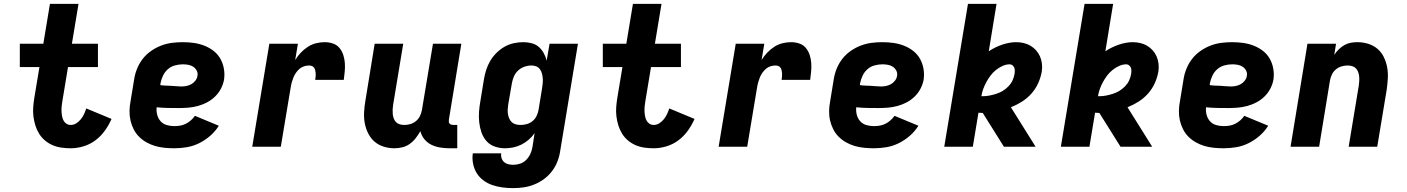

<svg xmlns="http://www.w3.org/2000/svg" viewBox="-20 -755 7240 988"><path d="M344 8Q319 8 295 4.5Q271 1 249.5 -8.5Q228 -18 210.5 -33Q193 -48 181 -67.5Q169 -87 162 -109.5Q155 -132 152 -156Q149 -180 151 -205Q153 -230 157 -254L183 -410H82V-530H203L237 -735H384L350 -530H484V-410H330L301 -235Q299 -222 297.5 -209.5Q296 -197 296.5 -184Q297 -171 299 -159Q301 -147 306 -136.5Q311 -126 321 -119Q331 -112 344 -112Q359 -112 372.5 -120.5Q386 -129 396 -141.5Q406 -154 412.5 -168Q419 -182 424 -197L554 -143Q540 -111 519.5 -82.5Q499 -54 471 -33Q443 -12 409.5 -2Q376 8 344 8Z M877 8Q852 8 826.5 5.5Q801 3 777.5 -4Q754 -11 733 -23Q712 -35 695.5 -51.5Q679 -68 668 -89.5Q657 -111 651.5 -135Q646 -159 646.5 -184.5Q647 -210 652 -235L670 -345Q674 -373 685 -400.5Q696 -428 714 -451.5Q732 -475 757 -492.5Q782 -510 809.5 -520.5Q837 -531 865 -534.5Q893 -538 921 -538Q950 -538 978 -534Q1006 -530 1031.5 -520Q1057 -510 1078.5 -493.5Q1100 -477 1113.5 -453.5Q1127 -430 1132 -402Q1137 -374 1133 -346Q1129 -322 1117 -299Q1105 -276 1086.5 -258Q1068 -240 1045 -228Q1022 -216 997.5 -209.5Q973 -203 949 -201Q925 -199 901 -199Q872 -199 843.5 -199.5Q815 -200 786 -203Q784 -183 789 -164Q794 -145 806.5 -131Q819 -117 838 -111.5Q857 -106 877 -106Q892 -106 907 -108.5Q922 -111 936 -118Q950 -125 962 -135.5Q974 -146 983 -159L1106 -108Q1088 -79 1061.5 -56Q1035 -33 1004.5 -18Q974 -3 941.5 2.5Q909 8 877 8ZM913 -310Q926 -310 939 -312.5Q952 -315 964 -321.5Q976 -328 985 -339.5Q994 -351 996 -364Q999 -378 992.5 -391Q986 -404 974.5 -411.5Q963 -419 949 -421.5Q935 -424 921 -424Q901 -424 880.5 -418.5Q860 -413 844 -399Q828 -385 819 -366Q810 -347 806 -327L805 -317Q818 -315 831.5 -314.5Q845 -314 858.5 -313.5Q872 -313 885.5 -311.5Q899 -310 913 -310Z M1278 0 1366 -530H1513L1499 -446Q1511 -466 1527.5 -483.5Q1544 -501 1564 -514Q1584 -527 1606.5 -532.5Q1629 -538 1651 -538Q1673 -538 1693.5 -531Q1714 -524 1727 -508Q1740 -492 1746.5 -472Q1753 -452 1754.5 -431Q1756 -410 1754 -387.5Q1752 -365 1749 -344H1602Q1603 -352 1604 -360Q1605 -368 1604.5 -376Q1604 -384 1602.5 -391.5Q1601 -399 1597 -405.5Q1593 -412 1586 -415Q1579 -418 1571 -418Q1558 -418 1545 -414Q1532 -410 1521.5 -401Q1511 -392 1503 -380.5Q1495 -369 1490 -356.5Q1485 -344 1481.5 -331.5Q1478 -319 1476 -306L1425 0Z M2010 8Q1981 8 1954 -0.5Q1927 -9 1907 -26.5Q1887 -44 1874.5 -69Q1862 -94 1857 -121Q1852 -148 1853.5 -177Q1855 -206 1860 -235L1908 -530H2055L2003 -216Q2001 -204 2000.5 -192Q2000 -180 2001 -168.5Q2002 -157 2006 -146Q2010 -135 2017.5 -127Q2025 -119 2036.5 -115.5Q2048 -112 2060 -112Q2076 -112 2091.5 -116.5Q2107 -121 2120 -131.5Q2133 -142 2140.5 -157Q2148 -172 2151 -188L2208 -530H2354L2290 -140Q2289 -134 2289.5 -128.5Q2290 -123 2293.5 -119Q2297 -115 2302.5 -113.5Q2308 -112 2313 -112H2333V8H2293Q2269 8 2244.5 4Q2220 0 2199 -10.5Q2178 -21 2163.5 -39Q2149 -57 2143 -80Q2133 -62 2119.5 -44.5Q2106 -27 2088.5 -14.5Q2071 -2 2050.5 3Q2030 8 2010 8Z M2621 213Q2593 213 2566 209.5Q2539 206 2514 197.5Q2489 189 2468 173.5Q2447 158 2433.5 136.5Q2420 115 2414.5 88Q2409 61 2413 34H2559Q2557 47 2561 59Q2565 71 2574 79Q2583 87 2595.5 90Q2608 93 2621 93Q2639 93 2657 87Q2675 81 2688.5 67Q2702 53 2709.5 36Q2717 19 2720 1L2731 -70Q2731 -70 2731 -70Q2731 -70 2731 -70Q2718 -51 2700.5 -36Q2683 -21 2663 -11Q2643 -1 2621.5 3.5Q2600 8 2578 8Q2551 8 2525.5 -1Q2500 -10 2483 -29.5Q2466 -49 2457.5 -74Q2449 -99 2446 -125.5Q2443 -152 2445 -180Q2447 -208 2452 -235L2470 -345Q2474 -370 2481.5 -394Q2489 -418 2502 -440.5Q2515 -463 2534 -482Q2553 -501 2575.5 -514Q2598 -527 2623 -532.5Q2648 -538 2673 -538Q2695 -538 2716 -532.5Q2737 -527 2752.5 -513.5Q2768 -500 2778 -481.5Q2788 -463 2793 -443L2808 -530H2954L2863 20Q2859 48 2849 74.5Q2839 101 2821.5 124.5Q2804 148 2780.5 165.5Q2757 183 2730 194Q2703 205 2675.5 209Q2648 213 2621 213ZM2659 -112Q2675 -112 2691 -116.5Q2707 -121 2720 -131.5Q2733 -142 2740.5 -157Q2748 -172 2751 -188L2769 -298Q2771 -311 2772.5 -324.5Q2774 -338 2773 -351Q2772 -364 2769 -376Q2766 -388 2758.5 -398.5Q2751 -409 2739.5 -413.5Q2728 -418 2714 -418Q2696 -418 2678 -411.5Q2660 -405 2646 -392Q2632 -379 2624.5 -361.5Q2617 -344 2614 -326L2595 -216Q2593 -203 2592.5 -190.5Q2592 -178 2594 -166.5Q2596 -155 2601 -144Q2606 -133 2614.5 -125.5Q2623 -118 2634.5 -115Q2646 -112 2659 -112Z M3344 8Q3319 8 3295 4.5Q3271 1 3249.5 -8.5Q3228 -18 3210.5 -33Q3193 -48 3181 -67.5Q3169 -87 3162 -109.5Q3155 -132 3152 -156Q3149 -180 3151 -205Q3153 -230 3157 -254L3183 -410H3082V-530H3203L3237 -735H3384L3350 -530H3484V-410H3330L3301 -235Q3299 -222 3297.5 -209.5Q3296 -197 3296.5 -184Q3297 -171 3299 -159Q3301 -147 3306 -136.5Q3311 -126 3321 -119Q3331 -112 3344 -112Q3359 -112 3372.5 -120.5Q3386 -129 3396 -141.5Q3406 -154 3412.5 -168Q3419 -182 3424 -197L3554 -143Q3540 -111 3519.5 -82.5Q3499 -54 3471 -33Q3443 -12 3409.5 -2Q3376 8 3344 8Z M3678 0 3766 -530H3913L3899 -446Q3911 -466 3927.5 -483.5Q3944 -501 3964 -514Q3984 -527 4006.5 -532.5Q4029 -538 4051 -538Q4073 -538 4093.5 -531Q4114 -524 4127 -508Q4140 -492 4146.5 -472Q4153 -452 4154.5 -431Q4156 -410 4154 -387.5Q4152 -365 4149 -344H4002Q4003 -352 4004 -360Q4005 -368 4004.5 -376Q4004 -384 4002.5 -391.5Q4001 -399 3997 -405.5Q3993 -412 3986 -415Q3979 -418 3971 -418Q3958 -418 3945 -414Q3932 -410 3921.5 -401Q3911 -392 3903 -380.5Q3895 -369 3890 -356.5Q3885 -344 3881.5 -331.5Q3878 -319 3876 -306L3825 0Z M4477 8Q4452 8 4426.5 5.5Q4401 3 4377.5 -4Q4354 -11 4333 -23Q4312 -35 4295.5 -51.5Q4279 -68 4268 -89.5Q4257 -111 4251.5 -135Q4246 -159 4246.5 -184.5Q4247 -210 4252 -235L4270 -345Q4274 -373 4285 -400.5Q4296 -428 4314 -451.5Q4332 -475 4357 -492.5Q4382 -510 4409.5 -520.5Q4437 -531 4465 -534.5Q4493 -538 4521 -538Q4550 -538 4578 -534Q4606 -530 4631.5 -520Q4657 -510 4678.5 -493.5Q4700 -477 4713.5 -453.5Q4727 -430 4732 -402Q4737 -374 4733 -346Q4729 -322 4717 -299Q4705 -276 4686.5 -258Q4668 -240 4645 -228Q4622 -216 4597.5 -209.5Q4573 -203 4549 -201Q4525 -199 4501 -199Q4472 -199 4443.5 -199.5Q4415 -200 4386 -203Q4384 -183 4389 -164Q4394 -145 4406.5 -131Q4419 -117 4438 -111.5Q4457 -106 4477 -106Q4492 -106 4507 -108.5Q4522 -111 4536 -118Q4550 -125 4562 -135.5Q4574 -146 4583 -159L4706 -108Q4688 -79 4661.5 -56Q4635 -33 4604.5 -18Q4574 -3 4541.5 2.5Q4509 8 4477 8ZM4513 -310Q4526 -310 4539 -312.5Q4552 -315 4564 -321.5Q4576 -328 4585 -339.5Q4594 -351 4596 -364Q4599 -378 4592.5 -391Q4586 -404 4574.5 -411.5Q4563 -419 4549 -421.5Q4535 -424 4521 -424Q4501 -424 4480.5 -418.5Q4460 -413 4444 -399Q4428 -385 4419 -366Q4410 -347 4406 -327L4405 -317Q4418 -315 4431.5 -314.5Q4445 -314 4458.5 -313.5Q4472 -313 4485.5 -311.5Q4499 -310 4513 -310Z M4839 0 4961 -735H5108L5068 -491Q5084 -502 5101.5 -510.5Q5119 -519 5136.5 -525Q5154 -531 5172.5 -534.5Q5191 -538 5209 -538Q5229 -538 5248 -533.5Q5267 -529 5283 -519.5Q5299 -510 5311.5 -496Q5324 -482 5331.5 -465Q5339 -448 5341.5 -428Q5344 -408 5341 -388Q5336 -358 5323 -328.5Q5310 -299 5288.5 -274.5Q5267 -250 5239.5 -232.5Q5212 -215 5182 -203L5309 0H5146L5037 -174Q5036 -174 5034.5 -174Q5033 -174 5032 -174Q5028 -174 5024 -174.5Q5020 -175 5015 -175L4986 0ZM5038 -260Q5056 -260 5073 -263.5Q5090 -267 5107.5 -272.5Q5125 -278 5141 -288Q5157 -298 5170 -311.5Q5183 -325 5190.5 -341.5Q5198 -358 5201 -376Q5202 -384 5202 -392Q5202 -400 5199 -407Q5196 -414 5190 -419Q5184 -424 5176 -424Q5157 -424 5138.5 -415.5Q5120 -407 5104.5 -394.5Q5089 -382 5077 -366Q5065 -350 5055.5 -332.5Q5046 -315 5039.5 -297Q5033 -279 5030 -260Q5032 -260 5034 -260Q5036 -260 5038 -260Z M5439 0 5561 -735H5708L5668 -491Q5684 -502 5701.5 -510.5Q5719 -519 5736.5 -525Q5754 -531 5772.5 -534.5Q5791 -538 5809 -538Q5829 -538 5848 -533.5Q5867 -529 5883 -519.5Q5899 -510 5911.5 -496Q5924 -482 5931.5 -465Q5939 -448 5941.5 -428Q5944 -408 5941 -388Q5936 -358 5923 -328.5Q5910 -299 5888.5 -274.5Q5867 -250 5839.5 -232.5Q5812 -215 5782 -203L5909 0H5746L5637 -174Q5636 -174 5634.5 -174Q5633 -174 5632 -174Q5628 -174 5624 -174.5Q5620 -175 5615 -175L5586 0ZM5638 -260Q5656 -260 5673 -263.5Q5690 -267 5707.5 -272.5Q5725 -278 5741 -288Q5757 -298 5770 -311.5Q5783 -325 5790.5 -341.5Q5798 -358 5801 -376Q5802 -384 5802 -392Q5802 -400 5799 -407Q5796 -414 5790 -419Q5784 -424 5776 -424Q5757 -424 5738.5 -415.5Q5720 -407 5704.5 -394.5Q5689 -382 5677 -366Q5665 -350 5655.5 -332.5Q5646 -315 5639.5 -297Q5633 -279 5630 -260Q5632 -260 5634 -260Q5636 -260 5638 -260Z M6277 8Q6252 8 6226.5 5.5Q6201 3 6177.5 -4Q6154 -11 6133 -23Q6112 -35 6095.5 -51.5Q6079 -68 6068 -89.5Q6057 -111 6051.5 -135Q6046 -159 6046.5 -184.5Q6047 -210 6052 -235L6070 -345Q6074 -373 6085 -400.5Q6096 -428 6114 -451.5Q6132 -475 6157 -492.5Q6182 -510 6209.5 -520.5Q6237 -531 6265 -534.5Q6293 -538 6321 -538Q6350 -538 6378 -534Q6406 -530 6431.5 -520Q6457 -510 6478.5 -493.5Q6500 -477 6513.5 -453.5Q6527 -430 6532 -402Q6537 -374 6533 -346Q6529 -322 6517 -299Q6505 -276 6486.5 -258Q6468 -240 6445 -228Q6422 -216 6397.5 -209.5Q6373 -203 6349 -201Q6325 -199 6301 -199Q6272 -199 6243.5 -199.5Q6215 -200 6186 -203Q6184 -183 6189 -164Q6194 -145 6206.5 -131Q6219 -117 6238 -111.5Q6257 -106 6277 -106Q6292 -106 6307 -108.5Q6322 -111 6336 -118Q6350 -125 6362 -135.5Q6374 -146 6383 -159L6506 -108Q6488 -79 6461.5 -56Q6435 -33 6404.5 -18Q6374 -3 6341.5 2.5Q6309 8 6277 8ZM6313 -310Q6326 -310 6339 -312.5Q6352 -315 6364 -321.5Q6376 -328 6385 -339.5Q6394 -351 6396 -364Q6399 -378 6392.5 -391Q6386 -404 6374.5 -411.5Q6363 -419 6349 -421.5Q6335 -424 6321 -424Q6301 -424 6280.5 -418.5Q6260 -413 6244 -399Q6228 -385 6219 -366Q6210 -347 6206 -327L6205 -317Q6218 -315 6231.5 -314.5Q6245 -314 6258.5 -313.5Q6272 -313 6285.5 -311.5Q6299 -310 6313 -310Z M6621 0 6708 -530H6855L6846 -473Q6856 -488 6869 -501Q6882 -514 6898 -523Q6914 -532 6931 -535Q6948 -538 6965 -538Q6994 -538 7021 -529.5Q7048 -521 7068.5 -503.5Q7089 -486 7101 -461Q7113 -436 7118 -409Q7123 -382 7121.5 -353Q7120 -324 7116 -295L7067 0H6920L6972 -314Q6974 -326 6974.5 -338Q6975 -350 6974 -361.5Q6973 -373 6969 -384Q6965 -395 6957.5 -403Q6950 -411 6938.5 -414.5Q6927 -418 6915 -418Q6900 -418 6884 -413.5Q6868 -409 6855 -398.5Q6842 -388 6834.5 -373Q6827 -358 6824 -342L6768 0Z"/></svg>

Font: Iosevka Curly Heavy Extended
Style: Italic
Weight: 900
Width: 7
Italic angle: -9°
Monospace: yes
Designer: Belleve Invis
Foundry: Belleve Invis
Version: Version 11.1.0; ttfautohint (v1.8.3)